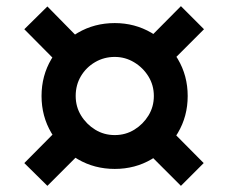

<svg xmlns="http://www.w3.org/2000/svg" viewBox="-20 -677 742 624"><path d="M353 -128Q287 -128 233 -159.5Q179 -191 147 -245Q115 -299 115 -365Q115 -431 147 -485Q179 -539 233 -570.5Q287 -602 353 -602Q418 -602 472 -570.5Q526 -539 558 -485Q590 -431 590 -365Q590 -299 558 -245Q526 -191 472.5 -159.5Q419 -128 353 -128ZM353 -238Q388 -238 416.5 -255.5Q445 -273 462.5 -301.5Q480 -330 480 -365Q480 -400 462.5 -428.5Q445 -457 416 -474.5Q387 -492 353 -492Q318 -492 289 -475Q260 -458 243 -429.5Q226 -401 226 -365Q226 -330 243.5 -301.5Q261 -273 289.5 -255.5Q318 -238 353 -238ZM134 -73 59 -147 178 -267 252 -191ZM568 -73 449 -192 523 -267 642 -147ZM178 -462 59 -582 134 -656 252 -536ZM523 -462 449 -537 568 -657 643 -582Z"/></svg>

Font: M PLUS 2 SemiBold
Style: Regular
Weight: 600
Designer: Coji Morishita
Foundry: UNDERFOREST DESIGN
Version: Version 1.001